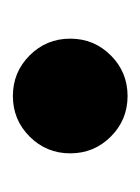

<svg xmlns="http://www.w3.org/2000/svg" viewBox="20 -230 218 298"><g transform="rotate(90 129.0 -81.0)"><path d="M192 -144Q218 -118 218 -81Q218 -44 192 -18Q166 8 129 8Q92 8 66 -18Q40 -44 40 -81Q40 -118 66 -144Q92 -170 129 -170Q166 -170 192 -144Z"/></g></svg>

Font: Hind Vadodara
Style: Bold
Weight: 700
Designer: Hitesh Malaviya
Foundry: Indian Type Foundry
Version: Version 0.702;PS 1.0;hotconv 1.0.81;makeotf.lib2.5.63406